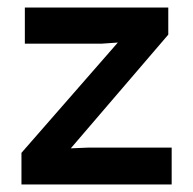

<svg xmlns="http://www.w3.org/2000/svg" viewBox="-20 -490 513 510"><path d="M37 0V-84L293 -377L250 -374H46V-470H427V-398L168 -96L216 -98H436V0Z"/></svg>

Font: Kreadon Light
Style: Bold
Weight: 600
Designer: Reiya WATANABE
Foundry: StudioGnu
Version: Version 1.003; ttfautohint (v1.8.4.7-5d5b);gftools[0.9.32]